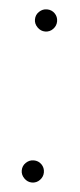

<svg xmlns="http://www.w3.org/2000/svg" viewBox="-44 -538 238 570"><g transform="rotate(5 75.0 -253.0)"><path d="M73 5Q60 5 50 -5Q40 -15 40 -28Q40 -42 50 -51.5Q60 -61 73 -61Q87 -61 96.5 -51.5Q106 -42 106 -28Q106 -15 96.5 -5Q87 5 73 5ZM73 -445Q60 -445 50 -455Q40 -465 40 -478Q40 -492 50 -501.5Q60 -511 73 -511Q87 -511 96.5 -501.5Q106 -492 106 -478Q106 -465 96.5 -455Q87 -445 73 -445Z"/></g></svg>

Font: DM Sans 24pt Thin
Style: Regular
Weight: 250
Designer: Colophon Foundry, Jonny Pinhorn
Foundry: Colophon Foundry
Version: Version 4.004;gftools[0.9.30]